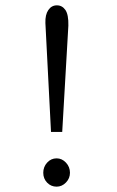

<svg xmlns="http://www.w3.org/2000/svg" viewBox="-20 -688 440 719"><path d="M171 -194 150 -602Q149 -633 161 -650.5Q173 -668 193 -668Q213 -668 225 -650.5Q237 -633 236 -592L213 -194ZM192 11Q171 11 156.5 -4Q142 -19 142 -41Q142 -63 156.5 -79Q171 -95 192 -95Q212 -95 227 -79Q242 -63 242 -41Q242 -20 227 -4.5Q212 11 192 11Z"/></svg>

Font: Inconsolata Condensed
Style: Regular
Weight: 400
Width: 3
Monospace: yes
Designer: Raph Levien, Cyreal, Brenton Simpson
Foundry: Raph Levien, Cyreal, Google
Version: Version 3.000; ttfautohint (v1.8.2.53-6de2)